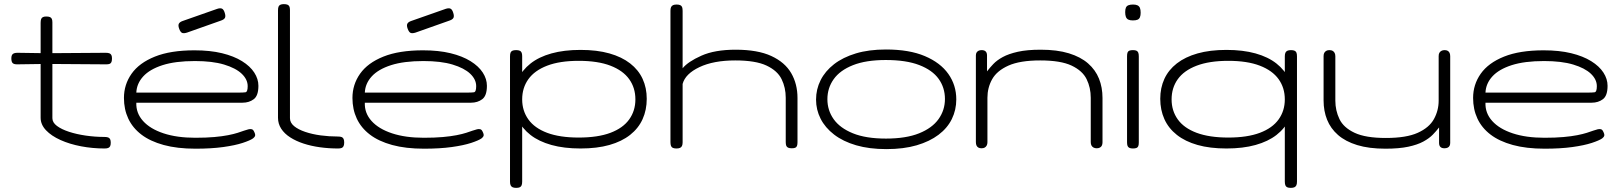

<svg xmlns="http://www.w3.org/2000/svg" viewBox="-20 -709 7850 931"><path d="M487 11Q429 11 373.5 0.5Q318 -10 273.5 -30Q229 -50 203 -77.5Q177 -105 177 -138V-598Q177 -610 179.5 -616.5Q182 -623 188 -626Q194 -629 204 -629Q215 -629 221.5 -626.5Q228 -624 231 -618Q234 -612 234 -601V-136Q234 -115 256 -98.5Q278 -82 314.5 -70Q351 -58 396 -51.5Q441 -45 486 -45Q498 -45 504.5 -42.5Q511 -40 514 -34Q517 -28 517 -17Q517 -6 514 0Q511 6 504.5 8.5Q498 11 487 11ZM65 -453 203 -451 493 -453Q504 -453 510.5 -450.5Q517 -448 520 -442Q523 -436 523 -426Q523 -415 520.5 -408.5Q518 -402 512 -399.5Q506 -397 495 -397L203 -399L63 -397Q47 -397 41 -403.5Q35 -410 35 -426Q35 -441 42 -447Q49 -453 65 -453Z M928 12Q839 12 773.5 -6Q708 -24 665.5 -56.5Q623 -89 602 -134Q581 -179 581 -234Q581 -299 618 -351.5Q655 -404 731 -434.5Q807 -465 923 -465Q999 -465 1056.5 -451Q1114 -437 1153.5 -412.5Q1193 -388 1213 -357Q1233 -326 1233 -293Q1233 -245 1210.5 -228Q1188 -211 1156 -211H641Q639 -161 673.5 -122.5Q708 -84 773 -62.5Q838 -41 927 -41Q980 -41 1019 -44.5Q1058 -48 1086 -53.5Q1114 -59 1132.5 -65Q1151 -71 1163.5 -75.5Q1176 -80 1185 -82Q1193 -84 1200 -82.5Q1207 -81 1211 -73Q1219 -58 1217 -51Q1215 -44 1207 -38Q1193 -28 1156.5 -16Q1120 -4 1062.5 4Q1005 12 928 12ZM641 -260H1139Q1159 -260 1170 -261.5Q1181 -263 1181 -291Q1181 -324 1152 -351.5Q1123 -379 1066.5 -396Q1010 -413 925 -413Q830 -413 768 -393Q706 -373 674.5 -338.5Q643 -304 641 -260ZM887 -551Q871 -546 863 -549.5Q855 -553 849 -569Q843 -585 847 -593.5Q851 -602 865 -607L1033 -666Q1048 -671 1056.5 -667Q1065 -663 1070 -646Q1075 -630 1070.5 -622Q1066 -614 1051 -609Z M1619 11Q1574 11 1531 5Q1488 -1 1451.5 -13Q1415 -25 1387 -43Q1359 -61 1343.5 -85Q1328 -109 1328 -138V-658Q1328 -670 1330.5 -676.5Q1333 -683 1339.5 -686Q1346 -689 1356 -689Q1367 -689 1373.5 -686.5Q1380 -684 1383 -678Q1386 -672 1386 -661V-136Q1386 -114 1406 -97.5Q1426 -81 1460 -69.5Q1494 -58 1535 -52.5Q1576 -47 1618 -47Q1630 -47 1636.5 -44.5Q1643 -42 1646 -35.5Q1649 -29 1649 -18Q1649 -7 1646 -0.5Q1643 6 1636.5 8.5Q1630 11 1619 11Z M2036 12Q1947 12 1881.5 -6Q1816 -24 1773.5 -56.5Q1731 -89 1710 -134Q1689 -179 1689 -234Q1689 -299 1726 -351.5Q1763 -404 1839 -434.5Q1915 -465 2031 -465Q2107 -465 2164.5 -451Q2222 -437 2261.5 -412.5Q2301 -388 2321 -357Q2341 -326 2341 -293Q2341 -245 2318.5 -228Q2296 -211 2264 -211H1749Q1747 -161 1781.5 -122.5Q1816 -84 1881 -62.5Q1946 -41 2035 -41Q2088 -41 2127 -44.5Q2166 -48 2194 -53.5Q2222 -59 2240.5 -65Q2259 -71 2271.5 -75.5Q2284 -80 2293 -82Q2301 -84 2308 -82.5Q2315 -81 2319 -73Q2327 -58 2325 -51Q2323 -44 2315 -38Q2301 -28 2264.5 -16Q2228 -4 2170.5 4Q2113 12 2036 12ZM1749 -260H2247Q2267 -260 2278 -261.5Q2289 -263 2289 -291Q2289 -324 2260 -351.5Q2231 -379 2174.5 -396Q2118 -413 2033 -413Q1938 -413 1876 -393Q1814 -373 1782.5 -338.5Q1751 -304 1749 -260ZM1995 -551Q1979 -546 1971 -549.5Q1963 -553 1957 -569Q1951 -585 1955 -593.5Q1959 -602 1973 -607L2141 -666Q2156 -671 2164.5 -667Q2173 -663 2178 -646Q2183 -630 2178.5 -622Q2174 -614 2159 -609Z M2795 11Q2715 11 2654 -6Q2593 -23 2552.5 -54.5Q2512 -86 2491.5 -129.5Q2471 -173 2471 -227Q2471 -281 2491.5 -325Q2512 -369 2552.5 -401Q2593 -433 2654 -450Q2715 -467 2795 -467Q2875 -467 2935 -450Q2995 -433 3035.5 -401.5Q3076 -370 3096 -326.5Q3116 -283 3116 -230Q3116 -176 3096 -131.5Q3076 -87 3035.5 -55Q2995 -23 2935 -6Q2875 11 2795 11ZM2483 202Q2472 202 2465.5 199Q2459 196 2456 189.5Q2453 183 2453 172V-435Q2453 -447 2455.5 -453.5Q2458 -460 2464.5 -463Q2471 -466 2482 -466Q2499 -466 2505.5 -459.5Q2512 -453 2512 -436V171Q2512 182 2509.5 189Q2507 196 2500.5 199Q2494 202 2483 202ZM2786 -42Q2879 -42 2940 -65Q3001 -88 3031 -130Q3061 -172 3061 -227Q3061 -283 3031 -325Q3001 -367 2940 -390.5Q2879 -414 2786 -414Q2694 -414 2633 -390.5Q2572 -367 2542 -325Q2512 -283 2512 -227Q2512 -172 2542 -130Q2572 -88 2633 -65Q2694 -42 2786 -42Z M3260 11Q3249 11 3242.5 8Q3236 5 3233.5 -2Q3231 -9 3231 -20V-657Q3231 -668 3234 -674.5Q3237 -681 3243.5 -684Q3250 -687 3261 -687Q3272 -687 3278.5 -684Q3285 -681 3287.5 -674.5Q3290 -668 3290 -656V-378Q3316 -410 3381 -439Q3446 -468 3547 -468Q3654 -468 3720 -437.5Q3786 -407 3816.5 -354.5Q3847 -302 3847 -234V-19Q3847 -8 3844.5 -1.5Q3842 5 3836 7.5Q3830 10 3819 10Q3808 10 3801.5 7Q3795 4 3792.5 -2.5Q3790 -9 3790 -20V-235Q3790 -284 3770 -325Q3750 -366 3697 -391Q3644 -416 3545 -416Q3440 -416 3371.5 -383.5Q3303 -351 3290 -302V-19Q3290 -8 3287 -1.5Q3284 5 3277.5 8Q3271 11 3260 11Z M4278 14Q4195 14 4131.5 -4.5Q4068 -23 4024.5 -56.5Q3981 -90 3959 -133.5Q3937 -177 3937 -226Q3937 -276 3959 -320Q3981 -364 4024 -397.5Q4067 -431 4130 -450Q4193 -469 4276 -469Q4389 -469 4464.5 -437Q4540 -405 4578.5 -350.5Q4617 -296 4617 -227Q4617 -176 4595.5 -132Q4574 -88 4531 -55.5Q4488 -23 4425 -4.5Q4362 14 4278 14ZM4276 -37Q4373 -37 4436.5 -62.5Q4500 -88 4531 -131.5Q4562 -175 4562 -229Q4562 -284 4531.5 -326.5Q4501 -369 4437.5 -393.5Q4374 -418 4275 -418Q4179 -418 4116 -393Q4053 -368 4022.5 -325Q3992 -282 3992 -228Q3992 -174 4022.5 -131Q4053 -88 4116 -62.5Q4179 -37 4276 -37Z M4739 10Q4730 10 4724 6.5Q4718 3 4715 -3.5Q4712 -10 4712 -20V-440Q4712 -449 4715.5 -454.5Q4719 -460 4725 -463Q4731 -466 4740 -466Q4746 -466 4751 -464.5Q4756 -463 4759.5 -459.5Q4763 -456 4764.5 -451Q4766 -446 4766 -440V-363Q4779 -380 4796.5 -398.5Q4814 -417 4842.5 -432.5Q4871 -448 4915.5 -458Q4960 -468 5026 -468Q5106 -468 5163 -450.5Q5220 -433 5256 -401.5Q5292 -370 5309 -327.5Q5326 -285 5326 -234V-19Q5326 -10 5323 -3.5Q5320 3 5313.5 6.5Q5307 10 5298 10Q5289 10 5282.5 6.5Q5276 3 5272.5 -3.5Q5269 -10 5269 -20V-235Q5269 -284 5249 -325Q5229 -366 5176 -391Q5123 -416 5024 -416Q4926 -416 4870 -391Q4814 -366 4791 -325Q4768 -284 4768 -235V-19Q4768 -10 4764.5 -3.5Q4761 3 4755 6.5Q4749 10 4739 10Z M5473 11Q5463 11 5456.5 8Q5450 5 5447.5 -1.5Q5445 -8 5445 -19V-437Q5445 -448 5447.5 -454.5Q5450 -461 5456.5 -463.5Q5463 -466 5474 -466Q5485 -466 5491 -463Q5497 -460 5499.5 -453.5Q5502 -447 5502 -435V-18Q5502 -7 5499.5 -0.5Q5497 6 5490.5 8.5Q5484 11 5473 11ZM5473 -610Q5459 -610 5451 -614Q5443 -618 5439.5 -627Q5436 -636 5436 -650Q5436 -664 5439.5 -672Q5443 -680 5451.5 -683.5Q5460 -687 5474 -687Q5488 -687 5496 -683Q5504 -679 5507.5 -670.5Q5511 -662 5511 -647Q5511 -634 5507.5 -625.5Q5504 -617 5496 -613.5Q5488 -610 5473 -610Z M5927 11Q5847 11 5787 -6Q5727 -23 5686.5 -55Q5646 -87 5626 -131.5Q5606 -176 5606 -230Q5606 -283 5626 -326.5Q5646 -370 5686.5 -401.5Q5727 -433 5787 -450Q5847 -467 5927 -467Q6007 -467 6068 -450Q6129 -433 6169.5 -401Q6210 -369 6230.5 -325Q6251 -281 6251 -227Q6251 -173 6230.5 -129.5Q6210 -86 6169.5 -54.5Q6129 -23 6068 -6Q6007 11 5927 11ZM5936 -42Q6028 -42 6089 -65Q6150 -88 6180 -130Q6210 -172 6210 -227Q6210 -283 6180 -325Q6150 -367 6089 -390.5Q6028 -414 5936 -414Q5844 -414 5782.5 -390.5Q5721 -367 5691 -325Q5661 -283 5661 -227Q5661 -172 5691 -130Q5721 -88 5782.5 -65Q5844 -42 5936 -42ZM6239 202Q6228 202 6221.5 199Q6215 196 6212.5 189Q6210 182 6210 171V-436Q6210 -447 6213 -453.5Q6216 -460 6222.5 -463Q6229 -466 6240 -466Q6251 -466 6257.5 -463Q6264 -460 6266.5 -453.5Q6269 -447 6269 -435V172Q6269 183 6266 189.5Q6263 196 6256.5 199Q6250 202 6239 202Z M6698 12Q6618 12 6561 -5.5Q6504 -23 6468 -54.5Q6432 -86 6415 -128.5Q6398 -171 6398 -222V-437Q6398 -447 6401.5 -453Q6405 -459 6411 -462.5Q6417 -466 6426 -466Q6436 -466 6442 -462.5Q6448 -459 6451.5 -452.5Q6455 -446 6455 -436V-221Q6455 -173 6475 -131.5Q6495 -90 6548.5 -65Q6602 -40 6700 -40Q6799 -40 6854.5 -65Q6910 -90 6933 -131.5Q6956 -173 6956 -221V-437Q6956 -447 6959.5 -453Q6963 -459 6969.5 -462.5Q6976 -466 6985 -466Q6994 -466 7000 -462.5Q7006 -459 7009 -452.5Q7012 -446 7012 -436V-16Q7012 -8 7009 -2Q7006 4 6999.5 7Q6993 10 6984 10Q6978 10 6973 8.5Q6968 7 6964.5 3.5Q6961 0 6959.5 -5Q6958 -10 6958 -16V-91Q6945 -74 6927.5 -56Q6910 -38 6881.5 -22.5Q6853 -7 6808.5 2.5Q6764 12 6698 12Z M7470 12Q7381 12 7315.5 -6Q7250 -24 7207.5 -56.5Q7165 -89 7144 -134Q7123 -179 7123 -234Q7123 -299 7160 -351.5Q7197 -404 7273 -434.5Q7349 -465 7465 -465Q7541 -465 7598.5 -451Q7656 -437 7695.5 -412.5Q7735 -388 7755 -357Q7775 -326 7775 -293Q7775 -245 7752.5 -228Q7730 -211 7698 -211H7183Q7181 -161 7215.5 -122.5Q7250 -84 7315 -62.5Q7380 -41 7469 -41Q7522 -41 7561 -44.5Q7600 -48 7628 -53.5Q7656 -59 7674.5 -65Q7693 -71 7705.5 -75.5Q7718 -80 7727 -82Q7735 -84 7742 -82.5Q7749 -81 7753 -73Q7761 -58 7759 -51Q7757 -44 7749 -38Q7735 -28 7698.5 -16Q7662 -4 7604.5 4Q7547 12 7470 12ZM7183 -260H7681Q7701 -260 7712 -261.5Q7723 -263 7723 -291Q7723 -324 7694 -351.5Q7665 -379 7608.5 -396Q7552 -413 7467 -413Q7372 -413 7310 -393Q7248 -373 7216.5 -338.5Q7185 -304 7183 -260Z"/></svg>

Font: Fredoka Expanded Light
Style: Regular
Weight: 300
Width: 7
Designer: Ben Nathan
Foundry: Milena B. Brandão, Ben Nathan
Version: Version 2.001